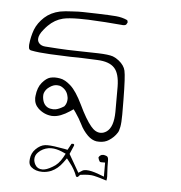

<svg xmlns="http://www.w3.org/2000/svg" viewBox="-44 -263 588 625"><g transform="rotate(5 250.0 49.0)"><path d="M168 90.8Q152.3 100.6 141.1 102.5Q136.2 103 132.8 103Q129.4 103 125 102.1Q115.2 100.6 107.9 93.3Q100.6 85.9 98.1 72.8Q97.2 68.8 97.2 66.2Q97.2 63.5 97.2 60.3Q97.2 57.1 98.6 52.7Q103 40.5 114.7 32.7Q127 23.9 138.7 23.9Q147.5 23.9 153.8 27.3Q171.9 37.1 175.8 56.2Q177.2 61 177.2 65.4Q177.2 79.6 169.4 89.4ZM168 -219.7Q143.6 -218.8 127.9 -215.8Q98.1 -209.5 77.6 -190.9Q57.1 -171.9 48.3 -149.4Q39.6 -126 37.1 -99.6Q37.1 -97.2 37.1 -95.2Q37.1 -93.3 37.4 -90.6Q37.6 -87.9 38.3 -86.4Q39.1 -85 40 -84Q42.5 -81.5 46.9 -81.1Q68.8 -76.7 107.9 -74.7Q147 -72.8 173.6 -72Q200.2 -71.3 212.9 -71.3Q238.8 -70.3 261.7 -69.3Q301.8 -67.9 318.8 -49.3Q335.4 -31.7 335.9 11.7Q335.9 30.8 335.9 51.3Q335.9 71.8 335.9 94.2Q335.4 143.6 313.5 159.2Q303.7 166 293.5 166Q276.4 166 261.7 147.9Q243.7 126.5 221.7 80.1Q201.2 37.6 182.1 20.5Q163.1 3.4 146.5 1Q138.2 -0.5 130.4 -0.5Q122.6 -0.5 114.7 1.5Q102.1 4.9 88.6 20.8Q75.2 36.6 72.3 64.5Q71.8 67.9 71.8 71.3Q71.8 91.8 86.4 105.5Q105.5 123 130.4 125Q132.3 125 134.8 125Q158.2 125 189 104.5L199.7 97.2L207 107.4Q219.2 125 228.5 143.6Q237.8 163.1 253.9 179.2Q267.6 192.4 282.7 194.8Q287.6 195.3 292 195.3Q310.1 195.3 322.8 187Q339.8 176.3 349.6 160.6Q353.5 155.3 356.2 141.1Q358.9 127 358.9 100.6Q358.9 0.5 355.5 -29.3Q354.5 -37.1 353.5 -42.5Q349.6 -59.6 332 -73.7Q322.3 -81.5 312 -85.4Q297.4 -90.3 263.7 -91.3Q230 -92.3 195.8 -92.8Q161.6 -93.3 132.3 -95.2L89.4 -98.1Q77.6 -99.1 71 -105.5Q64.5 -111.8 64.5 -120.6Q64.5 -134.3 79.6 -152.3Q85.4 -159.7 91.8 -166Q112.8 -187 139.2 -193.4Q157.2 -197.8 191.9 -197.8Q206.1 -197.8 222.2 -197.3Q278.3 -194.8 332.5 -189.9Q334.5 -189.5 336.4 -189.5Q342.8 -189.5 346.2 -192.4L350.1 -199.2Q350.1 -204.1 348.1 -207Q331.5 -214.8 310.8 -216.6Q290 -218.3 250.2 -219.5Q210.4 -220.7 203.1 -220.7Q195.8 -220.7 188 -220.7Q180.2 -220.7 168 -219.7ZM125 221.2Q120.6 221.2 117.2 221.7Q101.6 223.6 86.9 238.3Q73.7 251.5 71.8 270.5Q71.3 274.4 71.3 278.3Q71.3 290 79.1 296.9Q93.3 309.1 115.7 309.1Q130.9 309.1 145 303.2Q166 293.9 181.6 272.5L191.9 258.3L202.6 272Q218.3 291.5 226.6 314.5Q229 315.9 230.5 315.9Q232.9 315.9 235.8 312L239.3 308.1Q255.9 305.7 266.8 305.7Q277.8 305.7 284.7 307.4Q291.5 309.1 295.7 310.1Q299.8 311 304.2 312.5Q313 314.9 318.6 316.9Q324.2 318.8 326.2 319.3Q327.6 312.5 327.6 306.4Q327.6 300.3 326.7 289.1Q325.7 277.8 325.7 253.9Q325.7 244.6 322.3 241.2Q320.3 239.3 316.4 238.3Q312 236.8 308.6 236.8Q302.7 236.8 299.3 239.7Q297.9 240.7 296.9 241.7L293.9 246.1Q294.4 251.5 298.3 258.3Q299.8 260.3 301 260.7Q302.2 261.2 303.7 261.2H316.9V307.1L298.8 300.3Q273.9 291 258.3 291Q249.5 291 244.6 294.4L232.9 301.8L199.2 243.2L211.4 214.8V211.4Q210.4 210 209 209.5Q208.5 209.5 208 209.5Q207.5 209.5 207 209.5Q206.5 209.5 205.6 209.5Q204.1 209.5 202.6 210L191.4 230.5L182.1 228.5Q143.1 221.2 125 221.2ZM147.9 289.6H148.4Q147.9 289.6 147.9 289.6ZM147.9 289.6Q128.4 301.3 115.7 301.3Q99.1 301.3 91.8 288.6Q86.4 279.3 86.4 270Q86.4 257.3 96.2 247.6Q109.9 233.9 129.9 230.5Q134.3 230 138.7 230Q154.8 230 173.3 237.8L186.5 243.7L179.7 256.3Q167 279.3 147.9 289.6Z"/></g></svg>

Font: NaikaiFont
Style: ExtraLight
Weight: 200
Version: Version 1.89